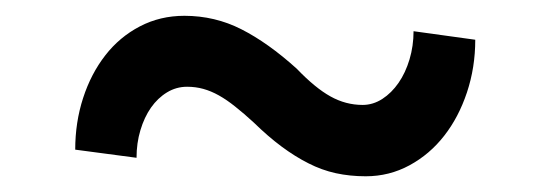

<svg xmlns="http://www.w3.org/2000/svg" viewBox="-20 -415 697 243"><path d="M503.4 -375.5 581.5 -364.7Q581.5 -329.6 571 -298.1Q560.5 -266.6 542.2 -243.2Q523.9 -219.7 498.3 -205.8Q472.7 -191.9 442.9 -191.9Q422.9 -191.9 405 -195.8Q387.2 -199.7 370.4 -208.3Q353.5 -216.8 336.4 -229.5Q319.3 -242.2 301.3 -259.8Q288.6 -271.5 277.8 -280Q267.1 -288.6 257.1 -294.2Q247.1 -299.8 237.3 -302.5Q227.5 -305.2 216.8 -305.2Q203.1 -305.2 191.4 -298.1Q179.7 -291 171.1 -278.8Q162.6 -266.6 157.7 -250.2Q152.8 -233.9 152.8 -215.3L75.2 -225.6Q75.2 -260.3 85.2 -291Q95.2 -321.8 113.3 -345Q131.3 -368.2 157 -381.6Q182.6 -395 213.4 -395Q252 -395 285.6 -377.9Q319.3 -360.8 355.5 -328.1Q378.9 -303.7 398.2 -293Q417.5 -282.2 439 -282.2Q452.1 -282.2 463.9 -289.8Q475.6 -297.4 484.4 -310.1Q493.2 -322.8 498.3 -339.8Q503.4 -356.9 503.4 -375.5Z"/></svg>

Font: Ufes Sans Medium
Style: Regular
Weight: 500
Designer: Ricardo Esteves & Filipe Motta
Foundry: ProDesignUfes - Ricardo Esteves, Filipe Motta (This is a derivative work, based on Roboto family, by Christian Robertson
Version: Version 2.0